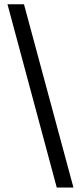

<svg xmlns="http://www.w3.org/2000/svg" viewBox="-20 -760 374 887"><path d="M14.6 -740.2H90.8L319.3 106.4H242.2Z"/></svg>

Font: Pretendard Std
Style: Regular
Weight: 400
Designer: Base glyphs from Inter by Rasmus Andersson; Hangeul glyphs from Noto Sans CJK(Source Han Sans) by Jang Soo-young and Kan
Foundry: Kil Hyung-jin
Version: Version 1.309